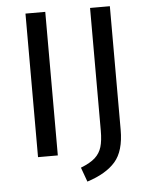

<svg xmlns="http://www.w3.org/2000/svg" viewBox="-57 -735 713 918"><g transform="rotate(-5 300.0 -276.0)"><path d="M195 0H100V-689H195ZM505 -96Q505 6 460.5 57Q416 108 325 137L300 68Q346 50 369 29Q392 8 401 -22Q410 -52 410 -100V-689H505Z"/></g></svg>

Font: Fira Sans
Style: Regular
Weight: 400
Designer: bBox Type GmbH & Carrois Corporate GbR & Edenspiekermann AG
Foundry: bBox Type GmbH & Carrois Corporate GbR & Edenspiekermann AG
Version: Version 4.301